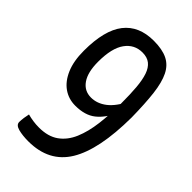

<svg xmlns="http://www.w3.org/2000/svg" viewBox="-219 -681 856 856"><g transform="rotate(45 209.0 -252.5)"><path d="M138 103.6Q101.6 103.6 75 96.6Q48.4 89.5 48.4 70.9Q48.4 59.3 50.7 43.1Q53 27 55.6 16.6Q73 21.3 91.2 23.9Q109.3 26.5 128.3 26.5Q185 26.5 221 0.9Q257 -24.7 276.7 -70.9Q296.3 -117.2 303.9 -178.5Q311.4 -239.9 311.4 -310.4Q311.4 -366.3 307.9 -408.3Q304.3 -450.3 294.6 -479Q284.8 -507.6 266.5 -522.2Q248.1 -536.8 218.2 -536.8Q167.3 -536.8 137.3 -495Q107.2 -453.3 107.2 -367.8Q107.2 -301.4 131.4 -266.7Q155.5 -232 197.5 -232Q236 -232 270 -258.2Q304 -284.5 330.8 -340.2V-267.3Q306.2 -213.7 270.4 -185.3Q234.6 -156.8 173.4 -156.8Q131.6 -156.8 98.8 -179.7Q66 -202.6 46.8 -247.4Q27.5 -292.2 27.5 -357.6Q27.5 -486.4 75.5 -547.9Q123.4 -609.4 216.9 -609.4Q270.6 -609.4 303.9 -593.1Q337.2 -576.8 355.2 -540.4Q373.2 -504.1 380.4 -444.2Q387.5 -384.4 388.8 -297.2Q387.5 -93.5 327.7 5.1Q267.8 103.6 138 103.6Z"/></g></svg>

Font: Yanone Kaffeesatz ExtraLight
Style: Regular
Weight: 200
Designer: Yanone (Cyrillic: Daniel Pouzeot, Huerta Tipografica, and Cyreal)
Foundry: Yanone
Version: Version 2.003